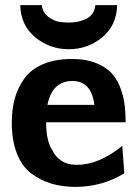

<svg xmlns="http://www.w3.org/2000/svg" viewBox="-20 -718 547 749"><path d="M59 -698H143Q146 -669 168.5 -652.5Q191 -636 210 -633Q229 -630 249 -630Q262 -630 276 -632Q290 -634 308 -640.5Q326 -647 338 -661.5Q350 -676 352 -698H437Q435 -619 379 -572.5Q323 -526 248 -526Q174 -526 117.5 -572.5Q61 -619 59 -698ZM26 -240Q26 -291 37.5 -333Q49 -375 74.5 -411Q100 -447 147.5 -467.5Q195 -488 261 -488Q313 -488 351 -473.5Q389 -459 411.5 -436.5Q434 -414 447.5 -380.5Q461 -347 465.5 -314Q470 -281 470 -241H160Q160 -166 185 -131Q194 -109 218 -92Q242 -75 280 -75Q366 -75 457 -149L465 -42Q378 11 275 11Q223 11 181 -1.5Q139 -14 102.5 -41Q66 -68 46 -119Q26 -170 26 -240ZM165 -309H348Q337 -402 262 -402Q184 -402 165 -309Z"/></svg>

Font: Coval
Style: Heavy
Weight: 900
Foundry: Context Ltd
Version: Version 001.000